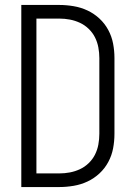

<svg xmlns="http://www.w3.org/2000/svg" viewBox="-20 -755 540 775"><path d="M66 0V-735H219Q248 -735 277.5 -730Q307 -725 333.5 -712.5Q360 -700 381.5 -680Q403 -660 417 -634Q431 -608 436.5 -579Q442 -550 442 -521V-215Q442 -185 436.5 -156Q431 -127 417 -101Q403 -75 381.5 -55Q360 -35 333.5 -22.5Q307 -10 277.5 -5Q248 0 219 0ZM127 -55H219Q241 -55 262 -59Q283 -63 302.5 -72Q322 -81 338 -96.5Q354 -112 363.5 -131Q373 -150 377 -171.5Q381 -193 381 -215V-521Q381 -542 377 -563.5Q373 -585 363.5 -604Q354 -623 338 -638.5Q322 -654 302.5 -663Q283 -672 262 -676Q241 -680 219 -680H127Z"/></svg>

Font: Iosevka SS18 Light
Style: Regular
Weight: 300
Monospace: yes
Designer: Belleve Invis
Foundry: Belleve Invis
Version: Version 25.1.1; ttfautohint (v1.8.4)